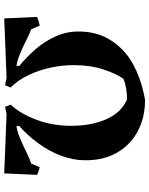

<svg xmlns="http://www.w3.org/2000/svg" viewBox="81 -783 706 908"><g transform="rotate(90 434.0 -329.0)"><path d="M67 4 60 -151Q68 -155 79.5 -158.5Q91 -162 101 -164L119 -123Q138 -117 169 -101Q200 -85 233.5 -71Q267 -57 292 -54V-67Q249 -102 212 -145Q175 -188 152 -239Q129 -290 129 -347Q129 -427 162 -485.5Q195 -544 248 -583Q291 -613 343 -632.5Q395 -652 452 -662Q535 -662 599.5 -628Q664 -594 701 -531Q738 -468 738 -381Q738 -322 716.5 -265Q695 -208 658 -157.5Q621 -107 576 -67V-54Q601 -57 634.5 -71Q668 -85 700 -101Q732 -117 753 -123L771 -164Q778 -162 789 -158.5Q800 -155 807 -151L800 4L520 -7L485 0L475 -27Q519 -74 547 -150Q575 -226 575 -312Q575 -409 543.5 -479.5Q512 -550 450 -577Q424 -577 398 -572.5Q372 -568 353 -560Q329 -527 308.5 -465Q288 -403 288 -326Q288 -270 300 -214.5Q312 -159 335.5 -110Q359 -61 394 -26L383 0L348 -7Z"/></g></svg>

Font: Labrada
Style: Bold
Weight: 700
Designer: Mercedes Jáuregui
Foundry: Omnibus-Type Team
Version: Version 1.000; ttfautohint (v1.8.4.7-5d5b)